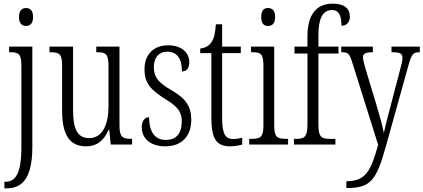

<svg xmlns="http://www.w3.org/2000/svg" viewBox="-20 -791 2318 1051"><path d="M122 -649C144 -649 161 -661 161 -698C161 -735 144 -747 122 -747C102 -747 84 -735 84 -698C84 -661 102 -649 122 -649ZM4 240H15C96 240 157 193 157 13V-536H30V-505H39C81 -505 97 -495 97 -433V15C97 161 64 204 9 204H4Z M451 10C508 10 547 -18 574 -80H578L586 0H703V-31H700C652 -31 634 -38 634 -105V-536H507V-505H510C560 -505 574 -497 574 -424V-210C574 -111 542 -35 468 -35C404 -35 380 -85 380 -186V-536H251V-505H255C303 -505 320 -497 320 -435V-185C320 -46 366 10 451 10Z M885 10C974 10 1027 -45 1027 -135C1027 -208 997 -253 917 -298C850 -337 822 -367 822 -422C822 -471 845 -508 896 -508C948 -508 976 -471 976 -400C1003 -400 1016 -419 1016 -451C1016 -503 974 -543 900 -543C822 -543 771 -494 771 -412C771 -336 803 -300 889 -246C957 -205 975 -174 975 -127C975 -60 945 -25 887 -25C825 -25 796 -74 796 -149C775 -149 756 -133 756 -94C756 -36 800 10 885 10Z M1240 10C1266 10 1290 5 1306 0V-37C1288 -33 1275 -30 1255 -30C1215 -30 1196 -57 1196 -142V-500H1298V-536H1196V-658H1162C1157 -606 1152 -578 1135 -557C1123 -539 1104 -529 1076 -525V-500H1137V-143C1137 -28 1168 10 1240 10Z M1447 -649C1469 -649 1486 -661 1486 -698C1486 -735 1469 -747 1447 -747C1425 -747 1410 -735 1410 -698C1410 -661 1425 -649 1447 -649ZM1344 0H1557V-31H1546C1497 -31 1481 -40 1481 -106V-536H1354V-505H1362C1409 -505 1422 -495 1422 -430V-104C1422 -40 1405 -31 1357 -31H1344Z M1589 0H1816V-31H1783C1741 -31 1723 -40 1723 -108V-498H1833V-536H1723V-598C1723 -681 1742 -736 1797 -736C1839 -736 1849 -699 1849 -650C1879 -650 1895 -671 1895 -699C1895 -744 1866 -771 1801 -771C1712 -771 1663 -711 1663 -593V-536H1592V-498H1663V-108C1663 -40 1644 -31 1603 -31H1589Z M1876 201V238H1881C2007 238 2040 198 2092 11L2214 -427C2233 -496 2242 -505 2275 -505H2278V-536H2123V-505H2133C2173 -504 2183 -496 2183 -475C2183 -458 2178 -437 2171 -413L2116 -203C2101 -147 2089 -100 2081 -63C2075 -98 2059 -156 2037 -229L1983 -407C1974 -439 1967 -463 1967 -477C1967 -495 1977 -505 2018 -505H2021V-536H1848V-505H1850C1887 -505 1893 -497 1909 -447L2050 2C2010 143 1984 201 1876 201Z"/></svg>

Font: Noto Serif Myanmar ExtraCondensed Light
Style: Regular
Weight: 300
Width: 2
Designer: Ben Mitchell and the Monotype Design Team
Foundry: Monotype Imaging Inc.
Version: Version 2.106